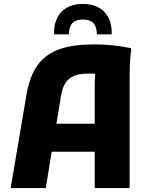

<svg xmlns="http://www.w3.org/2000/svg" viewBox="-20 -953 754 973"><path d="M329 -779C330 -827 349 -854 400 -854C451 -854 470 -827 471 -779H546C549 -861 507 -933 400 -933C293 -933 251 -861 254 -779ZM643 -709C589 -721 519 -728 463 -728C268 -728 149 -680 114 -472L34 0H212L242 -184H460V0H637V-537C637 -577 637 -660 645 -697ZM266 -326 289 -466C302 -543 335 -580 428 -580C439 -580 451 -580 463 -579C461 -561 460 -541 460 -519V-326Z"/></svg>

Font: Kufam Arabic Latin Roman Bold
Style: Regular
Weight: 700
Designer: Wael Morcos & Artur Schmal
Version: Version 1.200;PS 001.200;hotconv 1.0.88;makeotf.lib2.5.64775